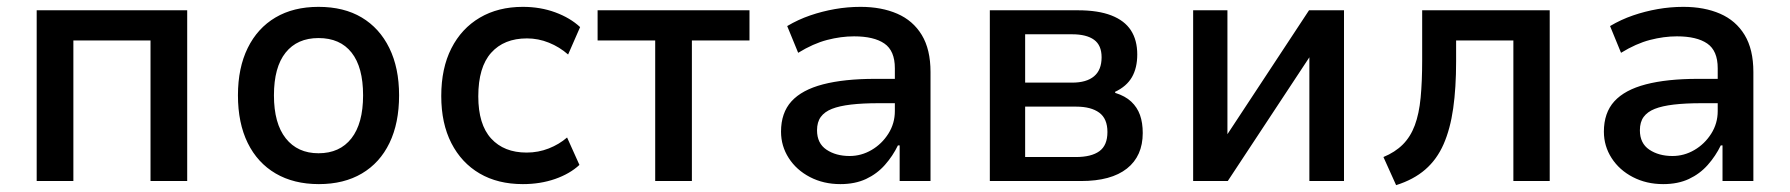

<svg xmlns="http://www.w3.org/2000/svg" viewBox="-20 -528 5220 560"><path d="M87 0V-498H526V0H419V-410H194V0Z M910 9Q837 9 784 -22Q731 -53 702.5 -111Q674 -169 674 -250Q674 -330 702.5 -388Q731 -446 783.5 -477Q836 -508 909 -508Q983 -508 1035 -477Q1087 -446 1115.5 -388Q1144 -330 1144 -250Q1144 -169 1116 -111Q1088 -53 1035.5 -22Q983 9 910 9ZM909 -81Q971 -81 1005 -124.5Q1039 -168 1039 -250Q1039 -332 1005.5 -374.5Q972 -417 909 -417Q847 -417 813 -374.5Q779 -332 779 -250Q779 -168 813.5 -124.5Q848 -81 909 -81Z M1505 9Q1432 9 1379 -22Q1326 -53 1296.5 -110.5Q1267 -168 1267 -248Q1267 -329 1296.5 -387Q1326 -445 1379.5 -476.5Q1433 -508 1505 -508Q1556 -508 1599.5 -492Q1643 -476 1672 -449L1637 -369Q1612 -391 1581 -403.5Q1550 -416 1517 -416Q1450 -416 1412.5 -374Q1375 -332 1375 -247Q1375 -165 1412.5 -124Q1450 -83 1516 -83Q1550 -83 1580.5 -95Q1611 -107 1634 -127L1670 -47Q1642 -21 1599 -6Q1556 9 1505 9Z M1891 0V-410H1723V-498H2166V-410H1998V0Z M2431 9Q2382 9 2342.5 -11.5Q2303 -32 2280.5 -67Q2258 -102 2258 -144Q2258 -199 2288.5 -232.5Q2319 -266 2380.5 -282Q2442 -298 2532 -298H2605V-227H2543Q2496 -227 2462 -223Q2428 -219 2406.5 -210.5Q2385 -202 2374 -187Q2363 -172 2363 -148Q2363 -110 2390.5 -91.5Q2418 -73 2458 -73Q2492 -73 2522 -90.5Q2552 -108 2571 -138Q2590 -168 2590 -204V-329Q2590 -380 2559.5 -401Q2529 -422 2471 -422Q2433 -422 2392.5 -411.5Q2352 -401 2308 -374L2276 -452Q2308 -471 2343 -483Q2378 -495 2415 -501.5Q2452 -508 2490 -508Q2551 -508 2597 -488Q2643 -468 2668.5 -426Q2694 -384 2694 -318V0H2604V-104H2599Q2584 -73 2561 -47Q2538 -21 2506 -6Q2474 9 2431 9Z M2867 0V-498H3124Q3183 -498 3221.5 -483Q3260 -468 3278.5 -439.5Q3297 -411 3297 -369Q3297 -330 3281.5 -303Q3266 -276 3232 -260L3233 -257Q3262 -248 3279.5 -231.5Q3297 -215 3305 -192.5Q3313 -170 3313 -140Q3313 -73 3267 -36.5Q3221 0 3133 0ZM2970 -70H3118Q3163 -70 3186.5 -87Q3210 -104 3210 -143Q3210 -182 3186 -199.5Q3162 -217 3119 -217H2970ZM2970 -287H3107Q3149 -287 3171 -305.5Q3193 -324 3193 -361Q3193 -396 3171 -412Q3149 -428 3107 -428H2970Z M3460 0V-498H3560V-129H3555L3798 -498H3900V0H3799V-370H3805L3561 0Z M4052 12 4015 -70Q4049 -84 4071.5 -106.5Q4094 -129 4106.5 -162.5Q4119 -196 4123.5 -243Q4128 -290 4128 -352V-498H4500V0H4394V-410H4227V-349Q4227 -272 4218.5 -212Q4210 -152 4190.5 -107.5Q4171 -63 4137 -33.5Q4103 -4 4052 12Z M4831 9Q4782 9 4742.5 -11.5Q4703 -32 4680.5 -67Q4658 -102 4658 -144Q4658 -199 4688.5 -232.5Q4719 -266 4780.5 -282Q4842 -298 4932 -298H5005V-227H4943Q4896 -227 4862 -223Q4828 -219 4806.5 -210.5Q4785 -202 4774 -187Q4763 -172 4763 -148Q4763 -110 4790.5 -91.5Q4818 -73 4858 -73Q4892 -73 4922 -90.5Q4952 -108 4971 -138Q4990 -168 4990 -204V-329Q4990 -380 4959.5 -401Q4929 -422 4871 -422Q4833 -422 4792.5 -411.5Q4752 -401 4708 -374L4676 -452Q4708 -471 4743 -483Q4778 -495 4815 -501.5Q4852 -508 4890 -508Q4951 -508 4997 -488Q5043 -468 5068.5 -426Q5094 -384 5094 -318V0H5004V-104H4999Q4984 -73 4961 -47Q4938 -21 4906 -6Q4874 9 4831 9Z"/></svg>

Font: Nunito Sans 7pt SemiCondensed SemiBold
Style: Regular
Weight: 600
Width: 4
Designer: Vernon Adams
Foundry: Vernon Adams
Version: Version 3.101;gftools[0.9.27]